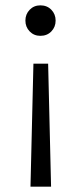

<svg xmlns="http://www.w3.org/2000/svg" viewBox="-20 -500 304 718"><path d="M94 198 105 -262H160L171 198ZM131 -366Q107 -366 91 -382.5Q75 -399 75 -423Q75 -447 91 -463.5Q107 -480 131 -480Q156 -480 172 -463.5Q188 -447 188 -423Q188 -399 172 -382.5Q156 -366 131 -366Z"/></svg>

Font: Outfit-Light
Style: Regular
Weight: 300
Designer: Rodrigo Fuenzalida
Foundry: fragTYPE
Version: Version 1.000